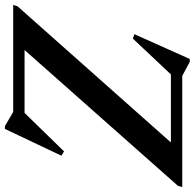

<svg xmlns="http://www.w3.org/2000/svg" viewBox="-44 -732 789 778"><g transform="rotate(-90 351.0 -343.5)"><path d="M719.5 -685 714 -667.5 144.5 -26 95 -46H438L583 -200L601 -194L500.5 30.5H489L432 0H-18.5L-13.5 -17.5L555 -659.5L629.5 -639H282L126 -479L108.5 -489.5L217 -718.5H228.5L286 -685Z"/></g></svg>

Font: Newsreader 36pt SemiBold
Style: Italic
Weight: 600
Italic angle: -17°
Designer: Hugues Gentile
Foundry: Production Type
Version: Version 1.003